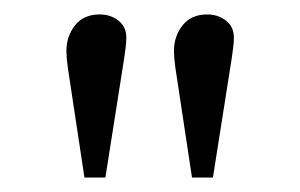

<svg xmlns="http://www.w3.org/2000/svg" viewBox="-20 -799 415 266"><path d="M97 -553 74 -705Q73 -712 72.5 -718Q72 -724 72 -728Q72 -749 84 -764Q96 -779 118 -779Q133 -779 144 -770.5Q155 -762 155 -747Q155 -740 154 -732.5Q153 -725 152 -718L126 -553ZM246 -553 223 -705Q222 -712 221.5 -718Q221 -724 221 -728Q221 -749 233 -764Q245 -779 267 -779Q282 -779 293 -770.5Q304 -762 304 -747Q304 -740 303 -732.5Q302 -725 301 -718L275 -553Z"/></svg>

Font: Literata 12pt Light
Style: Regular
Weight: 300
Designer: Latin by Veronika Burian and Jose Scaglione. Greek by Irene Vlachou. Cyrillic by Vera Evstafieva.
Foundry: TypeTogether
Version: Version 3.002